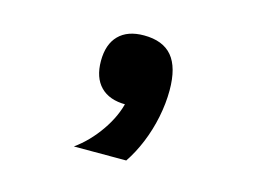

<svg xmlns="http://www.w3.org/2000/svg" viewBox="-65 -330 830 623"><g transform="rotate(15 350.0 -18.5)"><path d="M223 185Q269 152 304 101.5Q339 51 350 0V-222Q414 -222 445 -185Q476 -148 476 -71Q476 -27 466.5 19.5Q457 66 439.5 108.5Q422 151 399 185ZM350 10Q295 10 265.5 -20Q236 -50 236 -106Q236 -162 265.5 -192Q295 -222 350 -222Q405 -222 434.5 -192Q464 -162 464 -106Q464 -50 434.5 -20Q405 10 350 10Z"/></g></svg>

Font: Martian Mono SemiExpanded SemiBold
Style: Regular
Weight: 600
Monospace: yes
Version: Version 0.930